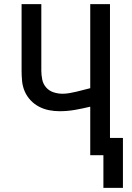

<svg xmlns="http://www.w3.org/2000/svg" viewBox="-20 -755 640 934"><path d="M483 159V0H419V-236Q382 -227 345 -220.5Q308 -214 270 -214Q244 -214 218.5 -219Q193 -224 170 -236Q147 -248 129 -267Q111 -286 100.5 -310Q90 -334 87.5 -360Q85 -386 85 -412V-735H181V-412Q181 -390 185.5 -368Q190 -346 204.5 -329.5Q219 -313 240.5 -306Q262 -299 284 -299Q301 -299 318 -302Q335 -305 352 -309Q369 -313 385.5 -317.5Q402 -322 419 -326V-735H515V-84H578V159Z"/></svg>

Font: Iosevka Custom Medium Extended
Style: Regular
Weight: 500
Width: 7
Monospace: yes
Designer: Belleve Invis
Foundry: Belleve Invis
Version: Version 11.2.4; ttfautohint (v1.8.4)